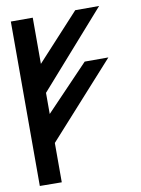

<svg xmlns="http://www.w3.org/2000/svg" viewBox="-92 -913 709 966"><g transform="rotate(-10 262.5 -430.5)"><path d="M144 -10V-211L484 -588H363L144 -359V-467L483 -851H361L144 -615V-851H32V-11Z"/></g></svg>

Font: Ny Stormning
Style: Gr
Weight: 400
Designer: Robert Jablonski, Mew Too
Foundry: Cannot Into Space Fonts
Version: Version 0.90